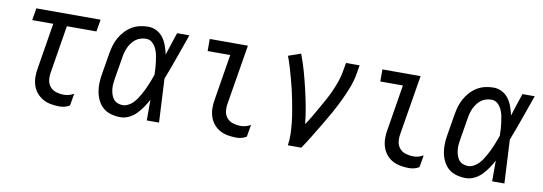

<svg xmlns="http://www.w3.org/2000/svg" viewBox="-47 -808 3094 1095"><g transform="rotate(10 1500.0 -260.0)"><path d="M321 8Q295 8 270.5 3.5Q246 -1 225 -12.5Q204 -24 188 -43Q172 -62 164.5 -85Q157 -108 156.5 -134Q156 -160 161 -186L204 -450H82L94 -520H466L454 -450H283L238 -174Q234 -151 237 -129Q240 -107 254 -91Q268 -75 289.5 -68.5Q311 -62 333 -62Q348 -62 362.5 -66Q377 -70 391 -78L379 -8Q366 0 351 4Q336 8 321 8Z M673 8Q646 8 620 1Q594 -6 574.5 -22Q555 -38 543 -61.5Q531 -85 526 -111Q521 -137 522 -164.5Q523 -192 528 -219L548 -339Q552 -363 559 -386.5Q566 -410 578 -431.5Q590 -453 607.5 -472Q625 -491 646.5 -504Q668 -517 692.5 -522.5Q717 -528 740 -528Q767 -528 790 -516Q813 -504 828 -483.5Q843 -463 851.5 -439Q860 -415 866 -389L867 -392Q877 -424 887.5 -456Q898 -488 909 -520H980Q956 -453 932.5 -386Q909 -319 883 -252Q887 -189 889.5 -126Q892 -63 896 0H825Q825 -30 825 -60Q825 -90 825 -120Q813 -97 798 -75Q783 -53 764.5 -34Q746 -15 722 -3.5Q698 8 673 8ZM674 -62Q689 -62 705 -70Q721 -78 732.5 -89.5Q744 -101 753.5 -115Q763 -129 771 -143.5Q779 -158 786.5 -173Q794 -188 800 -203Q806 -218 812 -233.5Q818 -249 823 -264Q823 -284 821.5 -303.5Q820 -323 817.5 -342.5Q815 -362 811 -380.5Q807 -399 798.5 -416Q790 -433 775.5 -445.5Q761 -458 741 -458Q726 -458 710 -453.5Q694 -449 681 -439Q668 -429 658 -415.5Q648 -402 641.5 -387.5Q635 -373 631 -358Q627 -343 625 -328L605 -208Q602 -192 600.5 -175.5Q599 -159 600.5 -143.5Q602 -128 606.5 -113Q611 -98 620 -86Q629 -74 643.5 -68Q658 -62 674 -62Z M1346 8Q1320 8 1295 3.5Q1270 -1 1249 -12.5Q1228 -24 1212.5 -43Q1197 -62 1189.5 -85Q1182 -108 1181.5 -134Q1181 -160 1186 -186L1229 -450H1098V-520H1319L1262 -174Q1258 -151 1261 -129Q1264 -107 1278 -91Q1292 -75 1313.5 -68.5Q1335 -62 1358 -62Q1372 -62 1386.5 -66Q1401 -70 1415 -78L1403 -8Q1390 0 1375 4Q1360 8 1346 8Z M1642 0Q1647 -33 1646 -66Q1645 -99 1641.5 -131.5Q1638 -164 1632.5 -195.5Q1627 -227 1621 -258.5Q1615 -290 1607.5 -321Q1600 -352 1591.5 -383Q1583 -414 1574 -444Q1565 -474 1554 -503L1626 -528Q1644 -481 1657.5 -433Q1671 -385 1682.5 -336Q1694 -287 1703.5 -237Q1713 -187 1718 -136Q1736 -162 1751.5 -189Q1767 -216 1782.5 -243Q1798 -270 1813 -297.5Q1828 -325 1840.5 -353Q1853 -381 1863 -410Q1873 -439 1878 -468L1887 -520H1966L1957 -468Q1950 -427 1934 -386Q1918 -345 1899 -305.5Q1880 -266 1858.5 -227.5Q1837 -189 1814 -151Q1791 -113 1768 -75Q1745 -37 1720 0Z M2346 8Q2320 8 2295 3.5Q2270 -1 2249 -12.5Q2228 -24 2212.5 -43Q2197 -62 2189.5 -85Q2182 -108 2181.5 -134Q2181 -160 2186 -186L2229 -450H2098V-520H2319L2262 -174Q2258 -151 2261 -129Q2264 -107 2278 -91Q2292 -75 2313.5 -68.5Q2335 -62 2358 -62Q2372 -62 2386.5 -66Q2401 -70 2415 -78L2403 -8Q2390 0 2375 4Q2360 8 2346 8Z M2673 8Q2646 8 2620 1Q2594 -6 2574.5 -22Q2555 -38 2543 -61.5Q2531 -85 2526 -111Q2521 -137 2522 -164.5Q2523 -192 2528 -219L2548 -339Q2552 -363 2559 -386.5Q2566 -410 2578 -431.5Q2590 -453 2607.5 -472Q2625 -491 2646.5 -504Q2668 -517 2692.5 -522.5Q2717 -528 2740 -528Q2767 -528 2790 -516Q2813 -504 2828 -483.5Q2843 -463 2851.5 -439Q2860 -415 2866 -389L2867 -392Q2877 -424 2887.5 -456Q2898 -488 2909 -520H2980Q2956 -453 2932.5 -386Q2909 -319 2883 -252Q2887 -189 2889.5 -126Q2892 -63 2896 0H2825Q2825 -30 2825 -60Q2825 -90 2825 -120Q2813 -97 2798 -75Q2783 -53 2764.5 -34Q2746 -15 2722 -3.5Q2698 8 2673 8ZM2674 -62Q2689 -62 2705 -70Q2721 -78 2732.5 -89.5Q2744 -101 2753.5 -115Q2763 -129 2771 -143.5Q2779 -158 2786.5 -173Q2794 -188 2800 -203Q2806 -218 2812 -233.5Q2818 -249 2823 -264Q2823 -284 2821.5 -303.5Q2820 -323 2817.5 -342.5Q2815 -362 2811 -380.5Q2807 -399 2798.5 -416Q2790 -433 2775.5 -445.5Q2761 -458 2741 -458Q2726 -458 2710 -453.5Q2694 -449 2681 -439Q2668 -429 2658 -415.5Q2648 -402 2641.5 -387.5Q2635 -373 2631 -358Q2627 -343 2625 -328L2605 -208Q2602 -192 2600.5 -175.5Q2599 -159 2600.5 -143.5Q2602 -128 2606.5 -113Q2611 -98 2620 -86Q2629 -74 2643.5 -68Q2658 -62 2674 -62Z"/></g></svg>

Font: Iosevka Term Curly Oblique
Style: Regular
Weight: 400
Italic angle: -9°
Designer: Belleve Invis
Foundry: Belleve Invis
Version: Version 32.3.0